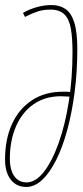

<svg xmlns="http://www.w3.org/2000/svg" viewBox="-25 -730 327 760"><path d="M79 10Q40 10 17.5 -19Q-5 -48 -5 -99Q-5 -178 22 -238Q49 -298 100.5 -332.5Q152 -367 224 -367Q228 -367 232 -367Q236 -367 240 -367Q244 -367 248 -366.5Q252 -366 256 -365L254 -347Q247 -348 240.5 -348Q234 -348 228 -348.5Q222 -349 216 -349Q153 -349 107.5 -317Q62 -285 38 -229Q14 -173 14 -102Q14 -72 22 -51Q30 -30 44.5 -19Q59 -8 80 -8Q116 -8 148.5 -49.5Q181 -91 207 -163.5Q233 -236 247.5 -329Q262 -422 262 -524Q262 -579 255.5 -616.5Q249 -654 230 -673Q211 -692 174 -692Q146 -692 122.5 -684Q99 -676 74 -663L66 -679Q92 -694 121.5 -702Q151 -710 179 -710Q211 -710 234 -694.5Q257 -679 269 -641Q281 -603 281 -535Q281 -447 270.5 -366Q260 -285 241.5 -216.5Q223 -148 197.5 -97Q172 -46 142 -18Q112 10 79 10Z"/></svg>

Font: Georama ExtraCondensed Thin
Style: Italic
Weight: 100
Width: 2
Italic angle: -9°
Designer: Jean-Baptiste Levee
Foundry: Production Type
Version: Version 1.001